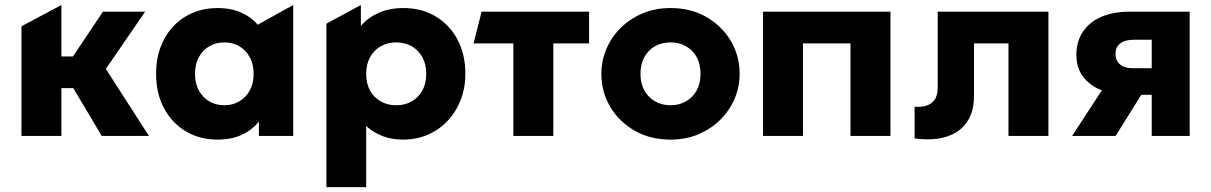

<svg xmlns="http://www.w3.org/2000/svg" viewBox="-20 -558 4971 788"><path d="M397.6 0 239.1 -266.5 402.6 -510H575.6L414.4 -275.2L591.4 0ZM68.1 0V-450L232.1 -537.5L231.9 -326.2H387.4V-196.2H231.9L232.1 0Z M872.6 15Q800.2 15 743.3 -18.6Q686.4 -52.2 653.5 -113.1Q620.6 -173.9 620.6 -255Q620.6 -316 639.4 -365.6Q658.2 -415.2 692.2 -450.9Q726.2 -486.5 772.4 -505.8Q818.5 -525 872.6 -525Q943.4 -525 993.5 -494.1Q1043.6 -463.2 1065.1 -412.2L1015.1 -372V-443.8L1183.4 -537.5V0H1042.6V-133L1065.1 -97.8Q1043.6 -46.8 993.5 -15.9Q943.4 15 872.6 15ZM900.6 -126Q934.6 -126 961.8 -141.8Q989 -157.5 1004.9 -186.4Q1020.9 -215.2 1020.9 -255Q1020.9 -294.8 1004.9 -323.7Q989 -352.6 961.8 -368.3Q934.6 -384 900.6 -384Q866.6 -384 839.4 -368.3Q812.2 -352.6 796.3 -323.7Q780.4 -294.8 780.4 -255Q780.4 -215.2 796.3 -186.4Q812.2 -157.5 839.4 -141.8Q866.6 -126 900.6 -126Z M1319.6 210V-460.8L1461.1 -537.5V-451.5Q1489.2 -485.1 1533.6 -505.1Q1577.9 -525 1636.4 -525Q1709.2 -525 1766.6 -491.4Q1824 -457.8 1856.9 -396.9Q1889.9 -336.1 1889.9 -255Q1889.9 -197.8 1871.1 -148.7Q1852.2 -99.6 1817.9 -62.9Q1783.6 -26.1 1736.7 -5.6Q1689.8 15 1633.4 15Q1588.2 15 1550.6 0.6Q1512.9 -13.8 1482.9 -40.5V210ZM1606.1 -126Q1641.6 -126 1669.6 -141.8Q1697.5 -157.5 1713.4 -186.4Q1729.4 -215.2 1729.4 -255Q1729.4 -294.8 1713.2 -323.7Q1697.1 -352.6 1669.2 -368.3Q1641.2 -384 1606.1 -384Q1571 -384 1543.1 -368.3Q1515.1 -352.6 1499 -323.7Q1482.9 -294.8 1482.9 -255Q1482.9 -215.2 1498.8 -186.4Q1514.8 -157.5 1542.7 -141.8Q1570.6 -126 1606.1 -126Z M2086.9 0V-380H1923.6L1956.6 -510H2397.6V-380H2250.9V0Z M2731.9 15Q2648.5 15 2584.5 -21.8Q2520.5 -58.6 2484.3 -120Q2448.1 -181.4 2448.1 -255Q2448.1 -308.5 2468.8 -357.2Q2489.5 -405.9 2527.5 -443.6Q2565.5 -481.2 2617.5 -503.1Q2669.5 -525 2731.9 -525Q2815.2 -525 2879.2 -488.2Q2943.2 -451.4 2979.4 -390Q3015.6 -328.6 3015.6 -255Q3015.6 -201.5 2994.9 -152.8Q2974.2 -104.1 2936.2 -66.4Q2898.2 -28.8 2846.4 -6.9Q2794.6 15 2731.9 15ZM2731.9 -126Q2767 -126 2794.9 -141.8Q2822.9 -157.5 2839 -186.4Q2855.1 -215.2 2855.1 -255Q2855.1 -294.8 2839.2 -323.7Q2823.2 -352.6 2795.3 -368.3Q2767.4 -384 2731.9 -384Q2696.4 -384 2668.4 -368.3Q2640.5 -352.6 2624.6 -323.7Q2608.6 -294.8 2608.6 -255Q2608.6 -215.2 2624.8 -186.4Q2640.9 -157.5 2668.8 -141.8Q2696.8 -126 2731.9 -126Z M3111.6 0V-510H3634.6V0H3470.6V-380H3275.6V0Z M3733.6 10V-120Q3757.6 -117.8 3779.4 -123.6Q3801.1 -129.4 3814.8 -147.1Q3828.4 -164.9 3828.4 -199V-510H4282.9V0H4118.9V-380H3977.4V-165Q3977.4 -110.5 3958.2 -73.6Q3939.1 -36.8 3905.6 -15.8Q3872.1 5.2 3828.1 11.2Q3784 17.2 3733.6 10Z M4380.1 0 4556.4 -270.5 4600.1 -170.8Q4541.5 -170.6 4495.8 -189.8Q4450.1 -209 4423.9 -245.1Q4397.6 -281.1 4397.6 -332Q4397.6 -387.5 4424.1 -427.3Q4450.5 -467.1 4499.4 -488.6Q4548.4 -510 4615.4 -510H4862.6V0H4706.9V-395H4634.6Q4598.1 -395 4578.1 -380.1Q4558.1 -365.2 4558.1 -337.2Q4558.1 -310.1 4576.1 -294.2Q4594.1 -278.2 4626.4 -278.2H4722.1V-168.8H4663.9L4558.6 0Z"/></svg>

Font: Geologica-Sharp
Style: Regular
Weight: 100
Designer: Sindre Bremnes, Frode Helland
Foundry: Monokrom Skriftforlag AS
Version: Version 1.010;gftools[0.9.28]